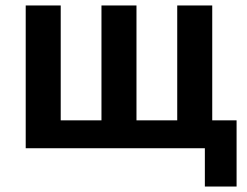

<svg xmlns="http://www.w3.org/2000/svg" viewBox="-20 -542 904 702"><path d="M729 0H74V-522H202V-102H351V-522H479V-102H628V-522H756V-102H845V140H729Z"/></svg>

Font: IBM Plex Sans SmBld
Style: Regular
Weight: 600
Designer: Mike Abbink, Paul van der Laan, Pieter van Rosmalen
Foundry: Bold Monday
Version: Version 3.005